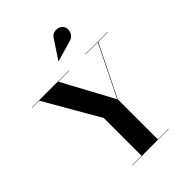

<svg xmlns="http://www.w3.org/2000/svg" viewBox="-275 -1144 1286 1286"><g transform="rotate(-45 367.5 -501.5)"><path d="M210 0V-2.5H300V-360L76.5 -747.5H10V-750H360V-747.5H256.5L452.5 -385L631 -747.5H515.5V-750H725V-747.5H635L455 -383V-2.5H555V0ZM356.5 -843 355 -845 438 -970.5Q452 -994.5 473 -1000.5Q494 -1006.5 513.5 -999.8Q533 -993 542 -979Q553 -963 551 -942.5Q549 -922 535.5 -905.2Q522 -888.5 498 -884Z"/></g></svg>

Font: Bodoni Moda 72pt
Style: Bold
Weight: 700
Designer: Owen Earl
Foundry: indestructible type
Version: Version 2.004